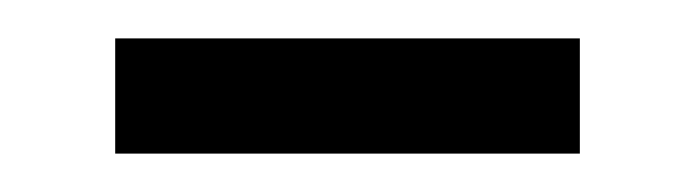

<svg xmlns="http://www.w3.org/2000/svg" viewBox="-20 -319 362 100"><path d="M40 -239H282V-299H40Z"/></svg>

Font: Noto Kufi Arabic Light
Style: Regular
Weight: 300
Designer: Monotype Design Team, David Williams, Khaled Hosny
Foundry: Google LLC
Version: Version 2.109